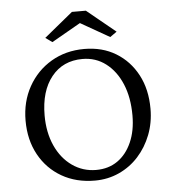

<svg xmlns="http://www.w3.org/2000/svg" viewBox="-54 -801 773 859"><g transform="rotate(-5 333.0 -371.5)"><path d="M337.9 8.8Q253.9 8.8 189.5 -28.3Q125 -65.4 88.4 -131.8Q51.8 -198.2 51.8 -285.2Q51.8 -370.1 89.4 -437.5Q127 -504.9 192.4 -543.5Q257.8 -582 340.8 -582Q421.9 -582 482.9 -544.9Q543.9 -507.8 578.6 -442.4Q613.3 -377 613.3 -290Q613.3 -227.5 592.3 -173.3Q571.3 -119.1 534.2 -78.1Q497.1 -37.1 446.8 -14.2Q396.5 8.8 337.9 8.8ZM347.7 -38.1Q403.3 -38.1 443.8 -66.4Q484.4 -94.7 507.3 -146.5Q530.3 -198.2 530.3 -266.6Q530.3 -347.7 504.9 -408.2Q479.5 -468.8 434.1 -503.4Q388.7 -538.1 329.1 -538.1Q241.2 -538.1 189.9 -474.1Q138.7 -410.2 138.7 -300.8Q138.7 -224.6 165.5 -165Q192.4 -105.5 240.2 -71.8Q288.1 -38.1 347.7 -38.1ZM492.2 -646.5 461.9 -625 302.7 -715.8H361.3L202.1 -625L171.9 -646.5L300.8 -752H363.3Z"/></g></svg>

Font: Crimson Pro ExtraLight Light
Style: Regular
Weight: 300
Version: Version 1.002